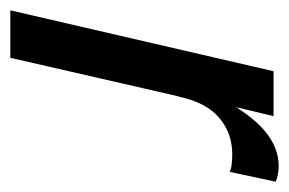

<svg xmlns="http://www.w3.org/2000/svg" viewBox="-116 -446 560 372"><g transform="rotate(90 164.0 -260.0)"><path d="M-2 0 116 -510H203L176 -397H181L90 0ZM165 -325 167 -405Q198 -464 230.5 -492Q263 -520 300 -520Q307 -520 315.5 -518.5Q324 -517 330 -514L311 -425Q305 -428 295 -429Q285 -430 277 -430Q236 -430 206 -404.5Q176 -379 165 -325Z"/></g></svg>

Font: Instrument Sans Condensed Medium
Style: Italic
Weight: 500
Width: 3
Italic angle: -13°
Designer: Rodrigo Fuenzalida
Foundry: fragTYPE
Version: Version 1.000;gftools[0.9.28]